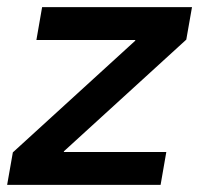

<svg xmlns="http://www.w3.org/2000/svg" viewBox="-34 -518 558 538"><path d="M2 -91 345 -404V-406H68L84 -498H504L488 -407L145 -94V-92H432L416 0H-14Z"/></svg>

Font: Chakra Petch SemiBold
Style: Italic
Weight: 600
Italic angle: -10°
Designer: Katatrad Aksorn Co.,Ltd.
Foundry: Cadson Demak Co.,Ltd.
Version: Version 1.000; ttfautohint (v1.6)